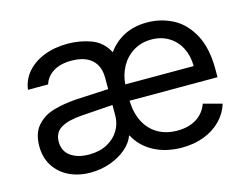

<svg xmlns="http://www.w3.org/2000/svg" viewBox="-81 -667 1046 809"><g transform="rotate(-15 442.5 -262.0)"><path d="M421.4 -95.7H418.9Q408.2 -65.9 379.4 -41.3Q350.6 -16.6 309.6 -2Q268.6 12.7 222.7 12.7Q171.9 12.7 130.9 -6.8Q89.8 -26.4 65.9 -63.2Q42 -100.1 42 -150.4Q42 -207.5 70.8 -239.5Q99.6 -271.5 142.3 -283.9Q185.1 -296.4 241.2 -300.8L384.8 -308.1V-357.4Q384.8 -408.7 354.2 -436.3Q323.7 -463.9 264.6 -463.9Q216.3 -463.9 185.5 -444.1Q154.8 -424.3 145.5 -392.6H57.6Q63 -435.1 90.8 -467.8Q118.7 -500.5 164.8 -518.8Q210.9 -537.1 268.6 -537.1Q321.8 -537.1 369.9 -519.5Q418 -502 443.8 -453.1Q472.7 -493.7 515.6 -515.4Q558.6 -537.1 614.3 -537.1Q674.3 -537.1 726.1 -510.5Q777.8 -483.9 810.3 -424.6Q842.8 -365.2 842.8 -272.5V-237.3H459Q460.9 -182.1 481.7 -143.1Q502.4 -104 538.6 -83.7Q574.7 -63.5 622.1 -63.5Q670.4 -63.5 704.6 -84.2Q738.8 -105 753.9 -145.5L835 -124Q822.8 -84 793 -53.5Q763.2 -22.9 719.5 -6.1Q675.8 10.7 623 10.7Q552.7 10.7 500 -17.6Q447.3 -45.9 421.4 -95.7ZM237.3 -62.5Q282.7 -62.5 316.2 -80.6Q349.6 -98.6 367.2 -128.4Q384.8 -158.2 384.8 -192.4V-238.8L251 -229.5Q189.9 -225.6 158 -206.8Q126 -188 126 -147.5Q126 -106.4 156.5 -84.5Q187 -62.5 237.3 -62.5ZM757.8 -308.6Q757.8 -353 740 -387.9Q722.2 -422.9 689.5 -442.9Q656.7 -462.9 614.3 -462.9Q569.8 -462.9 535.6 -441.9Q501.5 -420.9 481.9 -385.5Q462.4 -350.1 459.5 -308.6Z"/></g></svg>

Font: Pretendard GOV
Style: Regular
Weight: 400
Designer: Base glyphs from Inter by Rasmus Andersson; Hangeul glyphs from Noto Sans CJK(Source Han Sans) by Jang Soo-young and Kan
Foundry: Kil Hyung-jin
Version: Version 1.309